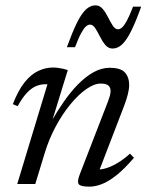

<svg xmlns="http://www.w3.org/2000/svg" viewBox="-20 -688 548 718"><path d="M46 -291 28 -298.5Q48.5 -351.5 72.8 -381.2Q97 -411 124 -423.2Q151 -435.5 178 -435.5Q187.5 -435.5 196.8 -434.2Q206 -433 215.2 -431Q224.5 -429 233.5 -426L173.5 -231H170.5Q192.5 -270 217.8 -306.5Q243 -343 271 -371.8Q299 -400.5 329 -417.5Q359 -434.5 390 -434.5Q431.5 -434.5 447.2 -416.8Q463 -399 463 -370.5Q463 -354.5 458 -335Q453 -315.5 444.5 -293L345.5 -35.5L346.5 -54Q363 -54 383 -61Q403 -68 424.5 -81.5Q446 -95 466 -113.5L481 -98Q446 -57 416.2 -33.2Q386.5 -9.5 361.5 0.2Q336.5 10 314 10Q281.5 10 274.5 0.8Q267.5 -8.5 278.5 -36.5L384 -309Q388 -319.5 390.8 -329.5Q393.5 -339.5 393.5 -348Q393.5 -360.5 385.5 -368Q377.5 -375.5 356.5 -375.5Q332.5 -375.5 303 -355Q273.5 -334.5 243.8 -298.5Q214 -262.5 188.8 -215.8Q163.5 -169 147.5 -116.5L112 0H44.5L157.5 -373Q155.5 -373 153.8 -373Q152 -373 150 -373Q132 -373 115 -366Q98 -359 81 -341.2Q64 -323.5 46 -291ZM508 -663Q488 -607.5 471 -573Q454 -538.5 437.2 -522.5Q420.5 -506.5 401 -506.5Q385 -506.5 373.8 -520Q362.5 -533.5 353.8 -551.2Q345 -569 336.2 -582.5Q327.5 -596 316.5 -596Q309.5 -596 301.8 -589.5Q294 -583 284 -565Q274 -547 260.5 -511.5H230Q250.5 -567.5 267.2 -601.8Q284 -636 300.8 -652Q317.5 -668 337 -668Q353 -668 364.2 -654.5Q375.5 -641 384.2 -623.2Q393 -605.5 401.8 -592Q410.5 -578.5 421.5 -578.5Q428.5 -578.5 436.2 -585Q444 -591.5 454 -609.8Q464 -628 477.5 -663Z"/></svg>

Font: Newsreader Text
Style: Italic
Weight: 400
Italic angle: -17°
Designer: Hugues Gentile
Foundry: Production Type
Version: Version 1.001